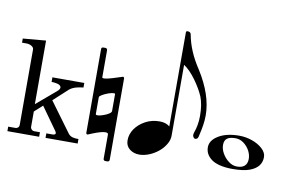

<svg xmlns="http://www.w3.org/2000/svg" viewBox="-103 -1190 2246 1477"><g transform="rotate(10 1020.5 -451.5)"><path d="M17.1 -35.2V0H265.1V-35.2H219.2C205.1 -35.2 190.9 -47.9 190.9 -64.9V-184.1L253.9 -241.2L378.9 -65.9C381.8 -61 386.2 -55.2 386.2 -48.8C386.2 -37.1 374 -36.1 363.8 -35.2H314.9V0H565.9V-35.2C536.1 -35.2 503.9 -37.1 484.9 -64L315.9 -293.9L428.2 -397C458 -420.9 498 -428.2 535.2 -432.1V-467.8H286.1V-432.1C303.2 -431.2 360.8 -430.2 360.8 -399.9C360.8 -388.2 348.1 -376 339.8 -369.1L189 -241.2V-737.8L9.8 -722.2V-689.9H44.9C70.8 -689.9 102.1 -675.8 102.1 -653.8V-64C102.1 -45.9 88.9 -35.2 74.2 -35.2Z M814.9 95.7C823.2 95.7 830.6 89.8 830.6 80.6V-556.2C830.6 -562 825.7 -566.4 819.8 -566.4C817.4 -566.4 815.9 -565.9 814.9 -564.9L795.9 -558.6C792 -558.6 792 -557.6 791.5 -557.6C791 -557.6 786.6 -556.2 778.3 -553.2C728.5 -536.6 694.8 -528.3 676.8 -528.3C668.5 -528.3 664.1 -530.3 664.1 -534.7V-746.6C664.1 -755.9 656.7 -761.7 648.9 -761.7H632.3C622.1 -761.7 617.2 -756.8 617.2 -746.6V-93.3C617.7 -85.9 621.1 -81.5 627 -81.5C631.3 -81.5 634.8 -82.5 636.2 -84.5C642.6 -87.4 653.3 -91.8 668.9 -97.7C710 -113.8 741.2 -122.6 761.7 -122.6C776.4 -122.6 783.2 -118.2 783.2 -108.4V80.6C783.2 89.8 790 95.7 798.8 95.7ZM679.2 -240.2C669.4 -240.2 664.1 -242.7 664.1 -248V-378.9C664.1 -384.8 671.4 -391.6 685.1 -399.4C697.3 -406.7 712.9 -414.1 731.9 -420.9C749 -426.8 763.7 -429.7 775.4 -429.7C780.8 -429.7 783.2 -427.7 783.2 -423.3V-292.5C783.2 -285.2 776.9 -276.9 763.7 -269C752.4 -261.7 737.8 -254.9 719.7 -249C703.1 -243.2 689.5 -240.2 679.2 -240.2Z M1046.9 1.5C1071.3 1.5 1096.7 -3.9 1123.5 -14.6C1149.9 -25.4 1173.3 -39.6 1194.3 -56.6C1215.3 -73.7 1232.9 -93.8 1246.6 -116.7C1260.3 -139.6 1267.1 -161.6 1267.1 -184.1V-738.3C1298.8 -717.8 1330.1 -685.5 1361.8 -642.1C1392.1 -600.1 1416 -559.6 1432.6 -520.5C1448.2 -480.5 1456.1 -430.7 1456.1 -372.6C1456.1 -324.2 1448.2 -278.8 1432.6 -236.8C1430.7 -231 1429.7 -226.1 1429.7 -222.2C1429.7 -208.5 1435.5 -198.2 1447.3 -192.4C1460.9 -192.4 1469.7 -199.2 1473.1 -212.4L1479 -238.8C1487.8 -275.9 1498.5 -329.6 1498.5 -382.8C1498.5 -489.7 1460.4 -603 1384.8 -722.2C1328.1 -807.1 1292 -892.1 1276.9 -975.6C1274.4 -991.2 1266.1 -997.6 1247.6 -997.6C1242.2 -997.6 1238.3 -994.1 1237.3 -988.3V-252C1217.8 -268.6 1191.4 -277.3 1158.7 -277.3C1118.2 -277.3 1081.5 -268.6 1048.3 -251C1014.6 -232.4 988.3 -210 968.8 -182.1C949.2 -153.8 939.5 -123.5 939.5 -91.8C939.5 -62.5 950.2 -39.6 970.7 -23.4C991.7 -6.8 1017.1 1.5 1046.9 1.5Z M1771 -14.2C1827.6 -14.2 1872.6 -20 1905.3 -32.2C1965.3 -54.2 1995.6 -92.3 1995.6 -146C1995.6 -169.4 1984.4 -191.4 1961.9 -211.9C1939.5 -231.9 1912.1 -247.6 1879.4 -258.8C1846.7 -270 1814 -275.4 1781.2 -275.4C1714.4 -275.4 1660.2 -262.7 1619.1 -237.8C1577.6 -212.9 1557.1 -182.1 1557.1 -146C1557.1 -110.4 1572.8 -79.1 1606 -54.2C1638.7 -29.3 1696.3 -14.2 1771 -14.2ZM1803.2 -38.6C1780.3 -38.6 1758.8 -45.9 1738.8 -61C1717.8 -76.2 1701.2 -95.2 1688.5 -117.2C1675.3 -139.6 1668.9 -162.1 1668.9 -184.6C1668.9 -233.9 1700.7 -251 1754.9 -251C1778.8 -251 1800.3 -243.7 1819.3 -229.5C1838.4 -215.3 1854 -197.3 1865.7 -176.3C1877 -154.8 1882.8 -133.3 1882.8 -111.8C1882.8 -61.5 1852.5 -38.6 1803.2 -38.6Z"/></g></svg>

Font: MusGlyphs
Style: Regular
Weight: 400
Version: Version 2.1